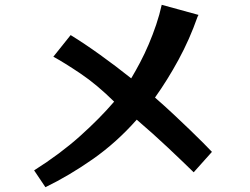

<svg xmlns="http://www.w3.org/2000/svg" viewBox="-20 -715 1040 799"><path d="M274 -569Q331 -534 396.5 -487Q462 -440 526 -389Q544 -419 563 -455Q582 -491 599 -531Q616 -571 630 -612.5Q644 -654 653 -695L806 -653L802 -645Q769 -551 723 -466.5Q677 -382 625 -309Q664 -275 701.5 -240Q739 -205 770.5 -174.5Q802 -144 826 -120Q850 -96 862 -83L786 2Q740 -43 679 -100.5Q618 -158 549 -217Q465 -122 366.5 -53Q268 16 169 64L122 -6Q231 -75 313 -148.5Q395 -222 455 -292Q383 -363 315.5 -408.5Q248 -454 202 -479Z"/></svg>

Font: Cafe24 ClassicType
Style: Regular
Weight: 400
Designer: Cafe24 thkim, hmlim, mnelim & 4IR
Foundry: Cafe24
Version: Version 1.000